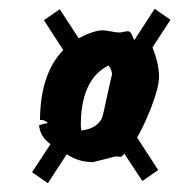

<svg xmlns="http://www.w3.org/2000/svg" viewBox="-20 -518 431 437"><path d="M132 -167 89 -101 53 -126 95 -190Q71 -207 69 -233Q78 -236 89 -238Q81 -246 71 -245Q72 -351 124 -404L80 -472L116 -497L159 -431Q194 -449 214 -449Q220 -449 232.5 -446.5Q245 -444 252 -444Q255 -444 261.5 -445.5Q268 -447 271 -447Q277 -447 280.5 -438Q284 -429 286 -427L332 -498L368 -473L327 -410Q342 -373 342 -343Q342 -320 324 -273Q307 -230 292 -205L340 -131L304 -106L263 -168L256 -161L243 -162Q192 -149 192 -149Q158 -149 132 -167ZM227 -369Q163 -337 164 -230L165 -221Q200 -225 212 -249Q215 -257 225 -305Q235 -350 235 -348Q235 -359 227 -369Z"/></svg>

Font: Ode an Erik AH
Style: Regular
Weight: 400
Designer: Andreas Höfeld
Foundry: Fontgrube AH
Version: Version 2.00